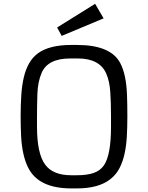

<svg xmlns="http://www.w3.org/2000/svg" viewBox="-20 -997 789 1026"><path d="M360.8 9.8Q187 9.8 131.3 -99.6Q98.6 -163.1 92.8 -269Q90.3 -318.8 90.3 -377.4Q90.3 -436 93.8 -488.5Q97.2 -541 107.2 -583.5Q117.2 -626 135.5 -658.4Q153.8 -690.9 183.6 -712.9Q245.1 -756.8 360.8 -756.8H391.1Q572.3 -756.8 623 -659.2Q654.8 -598.1 658.7 -489.3Q660.6 -436 660.6 -376.7Q660.6 -317.4 657.7 -267.3Q654.8 -217.3 645.5 -174.8Q636.2 -132.3 618.4 -98.1Q600.6 -64 570.3 -40Q507.8 9.8 391.1 9.8ZM390.1 -60.5Q443.8 -60.5 479.2 -72.3Q514.6 -84 535.2 -113.3Q573.2 -167.5 573.2 -321.3V-374Q573.2 -447.8 569.3 -505.4Q565.4 -563 548.3 -602.5Q513.2 -684.6 396 -684.6H355Q235.8 -684.6 202.6 -607.9Q181.6 -559.1 179.7 -492.7Q177.7 -426.3 177.7 -374V-321.3Q177.7 -177.2 220.7 -118.2Q262.2 -60.5 360.8 -60.5ZM285.2 -850.1 488.3 -976.6 533.7 -898.9 309.6 -805.2Z"/></svg>

Font: Armata
Style: Regular
Weight: 400
Designer: Viktoriya Grabowska
Foundry: Viktoriya Grabowska
Version: Version 1.002